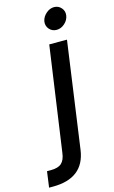

<svg xmlns="http://www.w3.org/2000/svg" viewBox="-242 -805 658 1109"><g transform="rotate(-15 87.5 -251.0)"><path d="M185 -620Q158 -620 141 -639.5Q124 -659 128 -686Q133 -712 155 -731.5Q177 -751 203 -751Q229 -751 246 -731.5Q263 -712 259 -686Q255 -659 233 -639.5Q211 -620 185 -620ZM-94 249 -81 154H-58Q-14 154 6.5 135Q27 116 32 75L121 -550H227L138 85Q115 249 -71 249Z"/></g></svg>

Font: Oakes Grotesk Medium
Style: Italic
Weight: 500
Italic angle: -8°
Designer: Samuel Oakes
Foundry: Samuel Oakes
Version: Version 1.000;PS 001.000;hotconv 1.0.88;makeotf.lib2.5.64775